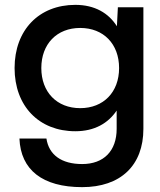

<svg xmlns="http://www.w3.org/2000/svg" viewBox="-20 -530 660 790"><path d="M290 10C369 10 425 -23 460 -75V0C460 91 407 145 318 145C233 145 181 107 171 40H60C65 169 155 240 318 240C476 240 570 151 570 0V-500H465L461 -422C427 -476 370 -510 290 -510C140 -510 40 -406 40 -250C40 -94 140 10 290 10ZM310 -85C214 -85 150 -151 150 -250C150 -349 214 -415 310 -415C406 -415 470 -349 470 -250C470 -151 406 -85 310 -85Z"/></svg>

Font: Goli Medium
Style: Regular
Weight: 500
Designer: jaikishan Patel
Foundry: MagicType
Version: Version 1.000;Glyphs 3.2 (3242)